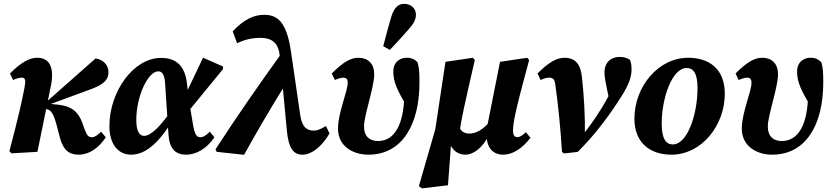

<svg xmlns="http://www.w3.org/2000/svg" viewBox="-20 -805 4420 1018"><path d="M29.9 -3.6 40.9 8 178.5 0 249.5 -347.9C269.7 -446.9 242.8 -498.7 177.4 -498.7C135.8 -498.7 92.9 -475 32.7 -415.4L49.3 -380.8C67.8 -388.9 81.4 -393.2 96.4 -393.2C113.8 -393.2 117.6 -380.5 109.8 -339.3C93.5 -255.5 76.1 -179.6 29.9 -3.6ZM396.5 15.1C452.7 15.1 502.1 -19.3 541 -76.8L516.1 -106.5C495.3 -86.6 481 -77.2 467.3 -77.2C451.5 -77.2 441.6 -84.1 429.3 -118L416.6 -153.6C395.1 -213.3 357.5 -242.7 288.6 -249.9L237.1 -255.1L225.5 -245L451.1 -328C530.1 -355.6 555.1 -381.2 555.1 -422.7C555.1 -459.7 527.8 -489.2 486.9 -495.2L221 -260.3L210.2 -250.9H203.8V-230.4L226.1 -226.7C251.5 -221.9 264.4 -201.6 281.1 -138.3L297.4 -75.9C315 -9.3 346.6 15.1 396.5 15.1Z M675.5 15.1C759.2 15.1 831.9 -59.8 906.7 -184.5H913.5L888 -218C832.8 -139.2 781.8 -84.6 743.7 -84.6C721.3 -84.6 702.6 -106.3 702.6 -168C702.6 -297.8 765.9 -426.7 818.6 -426.7C838.5 -426.7 851 -413.3 855 -367.8L873.3 -91.8C878.1 -15.6 911.2 15.1 966.6 15.1C1018.8 15.1 1075 -15.1 1116.9 -77L1092.3 -106.8C1069.7 -83.6 1054.7 -77.2 1042.4 -77.2C1023.3 -77.2 1012.9 -88.5 1003 -146.5L985.6 -250L981.1 -274.9L971.6 -361.3C961 -451.7 918.4 -498 833.6 -498C688.1 -498 560.1 -320 560.1 -136.3C560.1 -42.2 605.4 15.1 675.5 15.1ZM977.7 -213.1 1162.5 -438.8V-452.6L1056.5 -498.9L944.2 -263.1L977.7 -213.1Z M1128.5 0 1274.1 15.7C1342.8 -108.2 1412.4 -227 1485.6 -344.9H1499.8L1469.3 -517.5C1351.3 -353.6 1235.6 -187.3 1123 -13.9L1128.5 0ZM1583.1 15.1C1632.4 15.1 1684.7 -26.2 1727.2 -97.2L1708.3 -136.7C1679.9 -119.6 1660.4 -112.4 1644.9 -112.4C1612 -112.4 1582.2 -125.3 1572.1 -193.4L1522.5 -533.1C1499.6 -689 1451.3 -726.4 1380.6 -726.4C1330.2 -726.4 1276.6 -706.2 1213.8 -638.8L1237.1 -575.7C1280.3 -596.6 1319.9 -604.3 1361.9 -604.3C1416.3 -604.3 1455.5 -581.1 1462.6 -513.9L1470.6 -433.5L1472.3 -416.2L1500.9 -113.6C1509.3 -24.1 1532.8 15.1 1583.1 15.1Z M1933 15.1C2110.3 15.1 2204 -141 2204 -367.9C2204 -421.9 2202.3 -444.4 2194.4 -473.3C2183.8 -487.4 2164.2 -498 2143.2 -498.7C2098.9 -501.6 2065.3 -473.9 2065.3 -426.6C2065.3 -368.4 2085 -329.2 2143.9 -228.6L2162.2 -337L2122.3 -379.9C2123.2 -356.3 2123.5 -334.3 2123.5 -311.9C2123.5 -145.2 2072 -57.3 1984.1 -57.3C1937.5 -57.3 1910 -83.9 1910 -134.5C1910 -193 1964.1 -342.1 1964.1 -411C1964.1 -465.9 1933.2 -498.7 1879.9 -498.7C1838.4 -498.7 1797.6 -474.3 1738.9 -415.4L1755.4 -380.8C1773.1 -388.5 1789.5 -393.2 1799.5 -393.2C1816.4 -393.2 1823.5 -385.1 1823.5 -366.5C1823.5 -319.4 1772.1 -207.8 1772.1 -123.1C1772.1 -27.6 1853.7 15.1 1933 15.1ZM2011.8 -559.7 2047.2 -540.4C2081.1 -576.5 2112.4 -610.5 2144.1 -646.6C2172.1 -677.1 2185.3 -700.3 2185.3 -726.9C2185.3 -761.6 2157.8 -784.6 2123.1 -784.6C2093.2 -784.6 2068.9 -767.5 2052.6 -709.8C2039 -663.8 2024.9 -609.3 2011.8 -559.7Z M2218.2 193.7 2355.3 177.3 2373.6 -72.5 2416.3 -103C2426.1 -175.3 2442.5 -246.8 2497.4 -486.6L2487.3 -498.7L2341.9 -477.2L2288 -119.6L2200.8 182.1L2218.2 193.7ZM2447.4 15.1C2489.8 15.1 2548.1 -23 2584.8 -117.4H2595.4L2576.5 -159.4C2539.6 -116.5 2503.2 -96.7 2467.8 -96.7C2438.1 -96.7 2418.7 -112.5 2408.9 -145.9L2355.5 -75.4C2363.8 -25.6 2395.6 15.1 2447.4 15.1ZM2647.7 15.1C2695.9 15.1 2747 -14.7 2792.6 -74.6L2768 -104.1C2751.3 -87.8 2737.3 -77.9 2723.1 -77.9C2707.1 -77.9 2699.9 -90.4 2699.9 -111.6C2699.9 -154.1 2717.3 -231.9 2753.7 -367.5L2785.6 -486.6L2775.4 -498.7L2631.1 -477.2L2563.9 -138.7L2565.5 -135.4C2562.2 -118.7 2560.5 -98.9 2560.5 -85.8C2560.5 -21.4 2593.9 15.1 2647.7 15.1Z M2959.7 0 2969.7 8.6 3042.8 0.6C3143.4 -98.3 3223.3 -211.3 3279.3 -301C3315.3 -358.7 3328.5 -398.9 3328.5 -436.1C3328.5 -456.7 3326.5 -475 3319.2 -488.2C3308.9 -495.3 3291.6 -503.3 3264.8 -503.3C3223.2 -503.3 3185 -477.3 3185 -420.9C3185 -395.8 3191.3 -367.6 3196.9 -339.6L3215.3 -249.3L3249.1 -373.2C3243.1 -361.3 3236.6 -350.6 3229.5 -337.3C3178.6 -241.2 3130.4 -163.6 3059 -76L3081.1 -79.1C3082.7 -189.2 3076.6 -298 3065.1 -399C3057.6 -466.1 3029.3 -498.7 2973.1 -498.7C2931.4 -498.7 2889 -474.7 2829.9 -415.4L2846.4 -380.8C2863.7 -388.6 2877.3 -393.2 2891.7 -393.2C2910.5 -393.2 2920.5 -385.6 2924.1 -357.7C2940.2 -243.5 2951.5 -128.9 2959.7 0Z M3539.9 15.1C3700.8 15.1 3823 -141.1 3823 -308C3823 -439.6 3739.5 -498.7 3629.6 -498.7C3467.4 -498.7 3343.7 -343 3343.7 -175.9C3343.7 -44.7 3430.3 15.1 3539.9 15.1ZM3547.3 -39.2C3514.1 -39.2 3488.4 -64.3 3488.4 -149.2C3488.4 -284.6 3542.8 -444.4 3620.8 -444.4C3654.9 -444.4 3678.3 -418.9 3678.3 -338.1C3678.3 -198.4 3624.7 -39.2 3547.3 -39.2Z M4074 15.1C4251.3 15.1 4345 -141 4345 -367.9C4345 -421.9 4343.3 -444.4 4335.4 -473.3C4324.8 -487.4 4305.2 -498 4284.2 -498.7C4239.9 -501.6 4206.3 -473.9 4206.3 -426.6C4206.3 -368.4 4226 -329.2 4284.9 -228.6L4303.2 -337L4263.3 -379.9C4264.2 -356.3 4264.5 -334.3 4264.5 -311.9C4264.5 -145.2 4213 -57.3 4125.1 -57.3C4078.5 -57.3 4051 -83.9 4051 -134.5C4051 -193 4105.1 -342.1 4105.1 -411C4105.1 -465.9 4074.2 -498.7 4020.9 -498.7C3979.4 -498.7 3938.6 -474.3 3879.9 -415.4L3896.4 -380.8C3914.1 -388.5 3930.5 -393.2 3940.5 -393.2C3957.4 -393.2 3964.5 -385.1 3964.5 -366.5C3964.5 -319.4 3913.1 -207.8 3913.1 -123.1C3913.1 -27.6 3994.7 15.1 4074 15.1Z"/></svg>

Font: Source Serif 4 Variable
Style: Italic
Weight: 400
Italic angle: -12°
Designer: Frank Grießhammer
Foundry: Adobe Systems Incorporated
Version: Version 4.004;hotconv 1.0.116;makeotfexe 2.5.65601